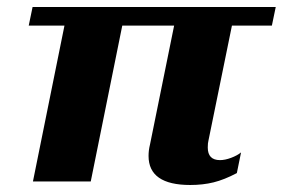

<svg xmlns="http://www.w3.org/2000/svg" viewBox="-20 -518 807 548"><path d="M404 -73Q404 -89 408 -105L477 -445H329L239 0H74L164 -445H62L73 -498H767L756 -445H642L575 -117Q573 -110 573 -97Q573 -61 608 -61Q622 -61 639.5 -67.5Q657 -74 668 -83L656 -24Q620 -5 589.5 2.5Q559 10 523 10Q404 10 404 -73Z"/></svg>

Font: Trirong ExtraBold
Style: Italic
Weight: 800
Italic angle: -12°
Designer: Katatrad Team
Foundry: CadsonDemak
Version: Version 1.001